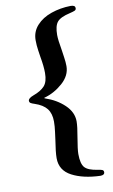

<svg xmlns="http://www.w3.org/2000/svg" viewBox="-96 -763 565 964"><g transform="rotate(-10 187.0 -281.0)"><path d="M134 27Q134 -4 144 -66Q145 -75 149 -104Q153 -133 153 -157Q153 -198 134 -222.5Q115 -247 73 -261Q60 -265 53.5 -269Q47 -273 47 -281Q47 -294 74 -304Q113 -318 132 -339Q151 -360 151 -405Q151 -440 142 -489Q141 -496 137 -522.5Q133 -549 133 -575Q133 -618 161.5 -649.5Q190 -681 236.5 -697Q283 -713 335 -714Q347 -714 353 -710.5Q359 -707 359 -698Q359 -690 351 -686.5Q343 -683 326 -679Q277 -668 260.5 -648Q244 -628 244 -582Q244 -557 254 -501Q255 -493 259 -466.5Q263 -440 263 -420Q263 -372 220.5 -334.5Q178 -297 127 -283Q124 -282 125.5 -281Q127 -280 129 -279Q186 -260 225.5 -222.5Q265 -185 265 -138Q265 -112 255 -56Q245 2 245 25Q245 75 262 94Q279 113 327 120Q342 122 349.5 125Q357 128 357 137Q357 152 335 152Q248 149 191 119Q134 89 134 27Z"/></g></svg>

Font: EB Garamond SemiBold
Style: Regular
Weight: 600
Designer: Georg Duffner and Octavio Pardo
Foundry: Georg Duffner
Version: Version 1.000